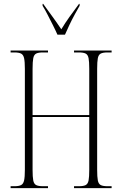

<svg xmlns="http://www.w3.org/2000/svg" viewBox="-20 -976 634 996"><path d="M35 0V-10H55Q78 -10 89.5 -16Q101 -22 105 -40Q109 -58 109 -95V-619Q109 -656 105 -674Q101 -692 89.5 -698Q78 -704 54 -704H35V-714H229V-704H203Q179 -704 167.5 -698Q156 -692 152.5 -674Q149 -656 149 -619V-379H443V-619Q443 -656 439.5 -674Q436 -692 424.5 -698Q413 -704 389 -704H364V-714H559V-704H538Q514 -704 502.5 -698Q491 -692 487.5 -674Q484 -656 484 -619V-95Q484 -58 487.5 -40Q491 -22 502.5 -16Q514 -10 538 -10H559V0H364V-10H389Q413 -10 424.5 -16Q436 -22 439.5 -40Q443 -58 443 -95V-369H149V-95Q149 -58 152.5 -40Q156 -22 167.5 -16Q179 -10 203 -10H229V0ZM278 -796Q268 -819 254 -846.5Q240 -874 226.5 -900.5Q213 -927 201 -946V-956H204Q230 -920 253 -888.5Q276 -857 298 -824Q318 -857 340.5 -888.5Q363 -920 390 -956H393V-946Q382 -927 367.5 -900.5Q353 -874 340 -846.5Q327 -819 317 -796Z"/></svg>

Font: Noto Serif Display ExtraCondensed ExtraLight
Style: Regular
Weight: 200
Width: 2
Designer: Monotype Design Team
Foundry: Monotype Imaging Inc.
Version: Version 2.009